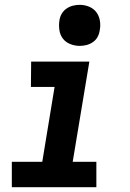

<svg xmlns="http://www.w3.org/2000/svg" viewBox="-20 -775 540 795"><path d="M29 0V-105H155L206 -415H108L109 -520H350L281 -105H379V0ZM310 -585Q290 -585 271 -592.5Q252 -600 240.5 -615Q229 -630 226 -650Q223 -670 226 -690Q228 -705 235.5 -718Q243 -731 255.5 -739.5Q268 -748 282 -751.5Q296 -755 310 -755Q330 -755 348.5 -747.5Q367 -740 378.5 -725Q390 -710 393.5 -690Q397 -670 393 -650Q391 -635 384 -622Q377 -609 364.5 -600.5Q352 -592 338 -588.5Q324 -585 310 -585Z"/></svg>

Font: Iosevka Term Curly XBd Obl
Style: Regular
Weight: 800
Italic angle: -9°
Designer: Belleve Invis
Foundry: Belleve Invis
Version: Version 32.3.0